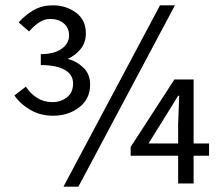

<svg xmlns="http://www.w3.org/2000/svg" viewBox="-20 -688 836 720"><path d="M179 -254Q132 -254 94.5 -275.5Q57 -297 34 -330L77 -363Q95 -336 120 -320.5Q145 -305 176 -305Q208 -305 231 -323Q254 -341 254 -375Q254 -409 222 -426.5Q190 -444 133 -444V-485Q183 -485 211 -505Q239 -525 239 -555Q239 -583 219.5 -600Q200 -617 168 -617Q146 -617 126 -603.5Q106 -590 89 -570L50 -604Q76 -633 107 -650.5Q138 -668 178 -668Q228 -668 265 -640.5Q302 -613 302 -563Q302 -529 283 -505Q264 -481 234 -467Q267 -459 292.5 -434.5Q318 -410 318 -371Q318 -317 277 -285.5Q236 -254 179 -254ZM218 12 580 -668H636L274 12ZM537 -150H648V-220L652 -329H648L598 -248ZM648 0V-104H470V-137L634 -390H706V-150H764V-104H706V0Z"/></svg>

Font: .
Style: 
Weight: 400
Designer: Paul D. Hunt, Dalton Maag
Foundry: Dalton Maag Ltd
Version: Version 1.200